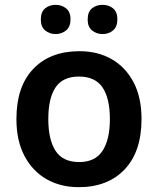

<svg xmlns="http://www.w3.org/2000/svg" viewBox="-20 -765 654 795"><path d="M566 -272Q566 -137 496 -63.5Q426 10 306 10Q231 10 173 -23Q115 -56 81.5 -119Q48 -182 48 -272Q48 -407 118 -480Q188 -553 309 -553Q385 -553 442.5 -520Q500 -487 533 -424.5Q566 -362 566 -272ZM180 -272Q180 -187 210 -140.5Q240 -94 308 -94Q374 -94 404.5 -140.5Q435 -187 435 -272Q435 -358 404.5 -403Q374 -448 307 -448Q240 -448 210 -403Q180 -358 180 -272ZM149 -684Q149 -716 167 -730.5Q185 -745 210 -745Q235 -745 253.5 -730.5Q272 -716 272 -685Q272 -654 253.5 -639Q235 -624 210 -624Q185 -624 167 -639Q149 -654 149 -684ZM343 -684Q343 -716 361 -730.5Q379 -745 404 -745Q430 -745 448 -730.5Q466 -716 466 -685Q466 -654 448 -639Q430 -624 405 -624Q379 -624 361 -639Q343 -654 343 -684Z"/></svg>

Font: Noto Sans Nag Mundari SemiBold
Style: Regular
Weight: 600
Version: Version 1.000